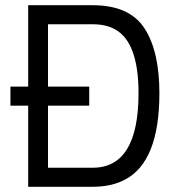

<svg xmlns="http://www.w3.org/2000/svg" viewBox="-20 -716 687 736"><path d="M20 -311V-384H88V-696H335Q476 -696 533.5 -608Q591 -520 591 -359Q591 -97 460 -28Q409 0 335 0H88V-311ZM511 -359Q511 -553 422 -603Q387 -623 335 -623H164V-384H322V-311H164V-73H335Q511 -73 511 -359Z"/></svg>

Font: Titillium Web[RUS by Daymarius]
Style: Regular
Weight: 400
Designer: Cyrillization by Daymarius
Foundry: Cyrillization by Daymarius
Version: Version 1.002 September 11, 2018